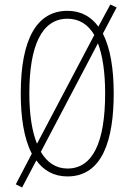

<svg xmlns="http://www.w3.org/2000/svg" viewBox="-20 -772 580 851"><path d="M484 -358C484 -467 469 -559 436 -623L497 -739L469 -752L416 -654C384 -698 339 -724 279 -724C145 -724 72 -602 72 -358C72 -256 85 -160 121 -91L50 45L78 59L141 -61C173 -17 218 10 279 10C436 10 484 -156 484 -358ZM110 -358C110 -569 165 -689 279 -689C331 -689 370 -664 398 -617L144 -135C122 -189 110 -264 110 -358ZM446 -358C446 -141 391 -25 279 -25C229 -25 189 -51 161 -99L414 -580C435 -526 446 -451 446 -358Z"/></svg>

Font: Noto Sans Armenian ExtraCondensed ExtraLight
Style: Regular
Weight: 200
Width: 2
Designer: Monotype Design Team
Foundry: Monotype Imaging Inc.
Version: Version 2.008